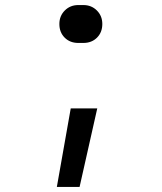

<svg xmlns="http://www.w3.org/2000/svg" viewBox="-20 -580 640 760"><path d="M290 -410Q257 -410 236 -431Q215 -452 215 -485Q215 -517 236.5 -538.5Q258 -560 290 -560H310Q342 -560 363.5 -538.5Q385 -517 385 -485Q385 -452 364 -431Q343 -410 310 -410ZM205 160 260 -151H365L295 160Z"/></svg>

Font: NKDuy Mono
Style: Regular
Weight: 400
Monospace: yes
Designer: NKDuy
Foundry: NKDuy
Version: Version 2.251; ttfautohint (v1.8.4.7-5d5b)